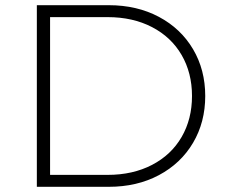

<svg xmlns="http://www.w3.org/2000/svg" viewBox="-20 -720 866 740"><path d="M122 -700H399Q508 -700 592.5 -655Q677 -610 724 -530.5Q771 -451 771 -350Q771 -249 724 -169.5Q677 -90 592.5 -45Q508 0 399 0H122ZM395 -46Q492 -46 566 -84.5Q640 -123 680 -192Q720 -261 720 -350Q720 -439 680 -508Q640 -577 566 -615.5Q492 -654 395 -654H173V-46Z"/></svg>

Font: Montserrat Alternates Light
Style: Regular
Weight: 300
Designer: Julieta Ulanovsky
Foundry: Julieta Ulanovsky
Version: Version 7.200